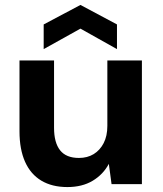

<svg xmlns="http://www.w3.org/2000/svg" viewBox="-20 -746 660 778"><path d="M253 12Q191 12 147.5 -14Q104 -40 81.5 -90.5Q59 -141 59 -214V-501H199V-228Q199 -168 223.5 -137Q248 -106 300 -106Q334 -106 359.5 -121.5Q385 -137 400 -166Q415 -195 415 -236V-501H555V0H432L421 -82Q398 -39 355.5 -13.5Q313 12 253 12ZM157 -547V-647L306 -726L454 -647V-547L306 -630Z"/></svg>

Font: DM Sans 17pt ExtraBold
Style: Regular
Weight: 800
Version: Version 4.004;gftools[0.9.30]